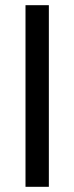

<svg xmlns="http://www.w3.org/2000/svg" viewBox="-20 -720 287 740"><path d="M78.3 0V-700H168.3V0Z"/></svg>

Font: Funnel Sans
Style: Regular
Weight: 400
Designer: NORD ID, Kristian Moeller
Foundry: Dicotype
Version: Version 1.000